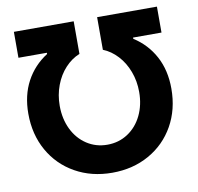

<svg xmlns="http://www.w3.org/2000/svg" viewBox="-80 -790 909 883"><g transform="rotate(-10 375.0 -348.5)"><path d="M173.8 -580.1V-585.9H41V-707H320.3V-554.7Q282.7 -539.6 252.9 -507.3Q223.1 -475.1 206.3 -430.4Q189.5 -385.7 189.5 -335Q189.5 -274.4 213.1 -225.6Q236.8 -176.8 279.3 -148.9Q321.8 -121.1 375 -121.1Q428.2 -121.1 470.7 -148.9Q513.2 -176.8 536.9 -225.6Q560.5 -274.4 560.5 -335Q560.5 -385.7 543.7 -430.4Q526.9 -475.1 497.1 -507.3Q467.3 -539.6 429.7 -554.7V-707H709V-585.9H576.2V-580.1Q639.2 -540 674.1 -475.1Q709 -410.2 709 -324.2Q709 -227.5 666.3 -151.6Q623.5 -75.7 547.6 -33Q471.7 9.8 375 9.8Q278.3 9.8 202.4 -33Q126.5 -75.7 83.7 -151.6Q41 -227.5 41 -324.2Q41 -410.2 75.9 -475.1Q110.8 -540 173.8 -580.1Z"/></g></svg>

Font: Pretendard
Style: Bold
Weight: 700
Designer: Base glyphs from Inter by Rasmus Andersson; Hangeul glyphs from Noto Sans CJK(Source Han Sans) by Jang Soo-young and Kan
Foundry: Kil Hyung-jin
Version: Version 1.309